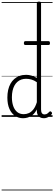

<svg xmlns="http://www.w3.org/2000/svg" viewBox="-20 -1443 669 2371"><path d="M265 17Q210 17 166 -12Q122 -41 96.5 -98Q71 -155 71 -238Q71 -288 80.5 -331Q90 -374 109 -408.5Q128 -443 156 -467.5Q184 -492 221 -505.5Q258 -519 303 -519Q336 -519 368.5 -509.5Q401 -500 435 -480V-1404Q435 -1414 441.5 -1418.5Q448 -1423 461 -1423Q475 -1423 481 -1418.5Q487 -1414 487 -1404V-91Q487 -60 498 -45Q509 -30 531 -30Q541 -30 551 -33.5Q561 -37 570.5 -45Q580 -53 590 -63Q596 -69 602.5 -68Q609 -67 615 -60Q621 -54 622.5 -47.5Q624 -41 619 -34Q608 -19 592 -7.5Q576 4 558 10.5Q540 17 522 17Q493 17 473.5 5.5Q454 -6 444.5 -26.5Q435 -47 435 -75Q435 -79 435 -83.5Q435 -88 435 -92Q412 -47 382.5 -23.5Q353 0 322.5 8.5Q292 17 265 17ZM127 -242Q127 -180 143.5 -133Q160 -86 192.5 -59.5Q225 -33 274 -33Q306 -33 336.5 -46.5Q367 -60 392.5 -92.5Q418 -125 435 -181V-428Q400 -452 367.5 -461Q335 -470 302 -470Q270 -470 243 -460.5Q216 -451 194.5 -432Q173 -413 158 -385.5Q143 -358 135 -322Q127 -286 127 -242ZM294 -887Q283 -887 279 -893.5Q275 -900 275 -909Q275 -921 279 -928Q283 -935 294 -935H578Q590 -935 593.5 -928Q597 -921 597 -909Q597 -900 593.5 -893.5Q590 -887 578 -887ZM0 898H629V908H0ZM0 -20H629V0H0ZM0 -505H629V-500H0ZM0 -1418H629V-1408H0Z"/></svg>

Font: Playwrite FR Trad Guides
Style: Regular
Weight: 400
Designer: Veronika Burian, José Scaglione
Foundry: TypeTogether
Version: Version 1.003